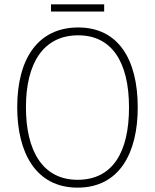

<svg xmlns="http://www.w3.org/2000/svg" viewBox="-20 -851 711 881"><path d="M458 -831H214V-798H458ZM612 -358C612 -581 521 -725 339 -725C157 -725 59 -585 59 -359C59 -152 143 10 336 10C528 10 612 -149 612 -358ZM99 -359C99 -558 177 -689 339 -689C491 -689 572 -569 572 -358C572 -153 497 -26 336 -26C177 -26 99 -157 99 -359Z"/></svg>

Font: Noto Sans SemiCondensed ExtraLight
Style: Regular
Weight: 200
Width: 4
Designer: Monotype Design Team
Foundry: Monotype Imaging Inc.
Version: Version 2.013